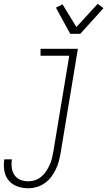

<svg xmlns="http://www.w3.org/2000/svg" viewBox="-52 -780 572 1023"><path d="M99 223Q68 223 40 213Q12 203 -6 181Q-24 159 -29 129.5Q-34 100 -29 69H11Q8 91 10.5 113Q13 135 25 152.5Q37 170 56.5 178Q76 186 99 186Q117 186 135 180Q153 174 168 161.5Q183 149 193.5 133Q204 117 212 100Q220 83 224.5 65Q229 47 232 29L317 -483H164V-520H363L271 35Q267 58 261 80Q255 102 245 123Q235 144 220.5 163Q206 182 186 196Q166 210 143.5 216.5Q121 223 99 223ZM322 -600 246 -739 281 -757 355 -636 469 -760 499 -736 376 -600Z"/></svg>

Font: Iosevka Curly Slab Extralight
Style: Italic
Weight: 200
Italic angle: -9°
Monospace: yes
Designer: Belleve Invis
Foundry: Belleve Invis
Version: Version 22.1.2; ttfautohint (v1.8.4)